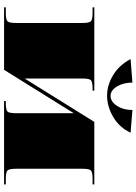

<svg xmlns="http://www.w3.org/2000/svg" viewBox="120 -806 686 967"><g transform="rotate(90 463.5 -323.0)"><path d="M17.5 -454.5H437.1V-445.8H428.3Q392.9 -445.8 384.4 -437.3Q375.9 -428.8 375.9 -393.4V-103.6L594.4 -454.5H909.1V-445.8H882.9Q847.5 -445.8 838.9 -437.3Q830.4 -428.8 830.4 -393.4V-61.2Q830.4 -25.8 838.9 -17.3Q847.5 -8.7 882.9 -8.7H909.1V0H489.5V-8.7H498.3Q533.7 -8.7 542.2 -17.3Q550.7 -25.8 550.7 -61.2V-351L332.2 0H17.5V-8.7H43.7Q79.1 -8.7 87.6 -17.3Q96.2 -25.8 96.2 -61.2V-393.4Q96.2 -428.8 87.6 -437.3Q79.1 -445.8 43.7 -445.8H17.5ZM278 -637.2 396.4 -646.4Q396.4 -601 416.1 -568.6Q435.8 -536.3 463.3 -536.3Q492.6 -536.3 513.5 -568.6Q534.5 -601 534.5 -646.4L648.6 -637.2Q624.1 -582.6 571.2 -550.7Q518.4 -518.8 462.4 -518.8Q409.5 -518.8 359 -549.2Q308.6 -579.5 278 -637.2Z"/></g></svg>

Font: FoglihtenBlackPcs
Style: BlackPcs
Weight: 900
Version: Version 0.75